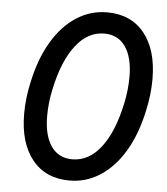

<svg xmlns="http://www.w3.org/2000/svg" viewBox="-55 -827 772 889"><g transform="rotate(5 331.0 -382.5)"><path d="M65 -277Q65 -350 82 -425Q105 -534 152 -613.5Q199 -693 264.5 -735.5Q330 -778 407 -778Q519 -778 581 -700.5Q643 -623 643 -488Q643 -415 626 -340Q603 -231 556 -151.5Q509 -72 443.5 -29.5Q378 13 301 13Q189 13 127 -64.5Q65 -142 65 -277ZM172 -276Q172 -186 206.5 -136Q241 -86 305 -86Q382 -86 438 -158.5Q494 -231 522 -363Q536 -427 536 -489Q536 -579 501.5 -629Q467 -679 403 -679Q326 -679 270 -606.5Q214 -534 186 -402Q172 -338 172 -276Z"/></g></svg>

Font: Application Medium
Style: Italic
Weight: 500
Italic angle: -12°
Designer: Wei Huang
Foundry: Wei Huang
Version: Version 0.012